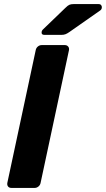

<svg xmlns="http://www.w3.org/2000/svg" viewBox="-20 -921 519 941"><path d="M36 0Q25 0 19.5 -7Q14 -14 16 -25L155 -675Q157 -686 165.5 -693Q174 -700 184 -700H298Q308 -700 314 -693Q320 -686 318 -675L179 -25Q177 -14 168.5 -7Q160 0 150 0ZM198 -750Q182 -750 184 -764Q185 -772 192 -778L300 -882Q312 -894 320 -897.5Q328 -901 341 -901H463Q472 -901 476 -895.5Q480 -890 479 -883Q478 -874 470 -869L320 -764Q310 -757 301.5 -753.5Q293 -750 280 -750Z"/></svg>

Font: Rubik Light SemiBold
Style: Italic
Weight: 600
Italic angle: -12°
Version: Version 2.104